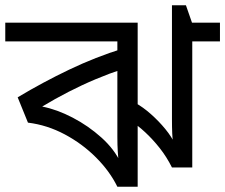

<svg xmlns="http://www.w3.org/2000/svg" viewBox="-30 -708 854 728"><path d="M492 -622V0H415Q386 -59 334 -111Q282 -163 215.5 -198.5Q149 -234 76 -243L37 -339Q132 -396 232.5 -444Q333 -492 436 -524L415 -482V-551H-10V-622ZM415 -474 435 -446Q386 -430 333.5 -408Q281 -386 229.5 -359.5Q178 -333 130 -304Q186 -293 245.5 -262Q305 -231 354.5 -186.5Q404 -142 428 -90L420 -88Q418 -111 416.5 -134Q415 -157 415 -189ZM804 -622V-551H699V-73H622Q602 -113 576 -146Q550 -179 520.5 -206.5Q491 -234 458 -255L483 -318Q512 -302 542 -275.5Q572 -249 597 -218.5Q622 -188 634 -160L626 -157Q624 -180 623 -202.5Q622 -225 622 -257V-688H675L698 -622Z"/></svg>

Font: hexbangla15
Style: Regular
Weight: 400
Designer: Jelle Bosma - Monotype Design Team
Foundry: Monotype Imaging Inc.
Version: Version 2.006